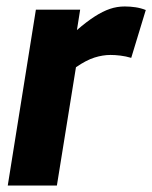

<svg xmlns="http://www.w3.org/2000/svg" viewBox="-20 -574 471 594"><path d="M228 -544 218 -481Q248 -507 273 -523Q298 -539 320 -546.5Q342 -554 366 -554Q383 -554 399.5 -551.5Q416 -549 431 -543L386 -395Q369 -400 352.5 -402Q336 -404 322 -404Q298 -404 272.5 -396Q247 -388 215 -366L156 0H4L91 -544Z"/></svg>

Font: Georama ExtraCondensed Thin
Style: Bold Italic
Weight: 700
Italic angle: -9°
Version: Version 1.001